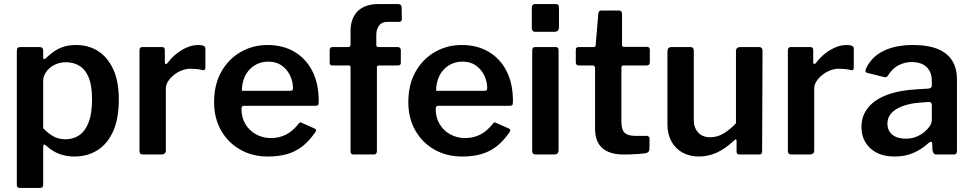

<svg xmlns="http://www.w3.org/2000/svg" viewBox="-20 -762 4801 947"><path d="M174 -530Q193 -530 193 -512V-478Q193 -471 197 -470.5Q201 -470 206 -475Q221 -489 240.5 -504Q260 -519 288 -529.5Q316 -540 356 -540Q416 -540 463 -510.5Q510 -481 538 -421.5Q566 -362 566 -271Q566 -177 538 -114.5Q510 -52 460.5 -21Q411 10 347 10Q306 10 272 -3Q238 -16 211 -41Q201 -50 197 -49Q193 -48 193 -35V149Q193 165 179 165H77Q63 165 63 149V-510Q63 -521 67 -525.5Q71 -530 83 -530H174ZM193 -130Q216 -105 242.5 -90Q269 -75 302 -75Q342 -75 371.5 -95.5Q401 -116 417.5 -159.5Q434 -203 434 -272Q434 -340 417.5 -380Q401 -420 371.5 -437.5Q342 -455 306 -455Q273 -455 247.5 -441.5Q222 -428 207.5 -407Q193 -386 193 -363V-130Z M686 0Q676 0 672 -4.5Q668 -9 668 -18V-513Q668 -530 682 -530H779Q793 -530 793 -515V-454Q793 -448 797 -446.5Q801 -445 806 -451Q828 -480 853.5 -499.5Q879 -519 905.5 -529.5Q932 -540 957 -540Q993 -540 993 -524V-428Q993 -414 980 -416Q965 -420 948.5 -421.5Q932 -423 918 -423Q899 -423 877.5 -415Q856 -407 838 -392.5Q820 -378 809 -361Q798 -344 798 -326V-20Q798 0 775 0H686Z M1171 -224Q1171 -183 1190 -150.5Q1209 -118 1242.5 -99.5Q1276 -81 1316 -81Q1357 -81 1390.5 -98Q1424 -115 1454 -153Q1458 -158 1461 -158.5Q1464 -159 1471 -155L1532 -128Q1545 -122 1535 -110Q1505 -66 1470.5 -39.5Q1436 -13 1394.5 -1.5Q1353 10 1301 10Q1225 10 1165 -24Q1105 -58 1070.5 -118.5Q1036 -179 1036 -258Q1036 -345 1071.5 -408Q1107 -471 1167 -505.5Q1227 -540 1299 -540Q1375 -540 1431.5 -507Q1488 -474 1520 -412.5Q1552 -351 1552 -263Q1552 -253 1550.5 -247Q1549 -241 1536 -240H1182Q1176 -240 1173.5 -236Q1171 -232 1171 -224ZM1408 -314Q1418 -314 1421.5 -316.5Q1425 -319 1425 -328Q1425 -359 1411 -389Q1397 -419 1370 -438.5Q1343 -458 1304 -458Q1264 -458 1234 -438.5Q1204 -419 1188.5 -386.5Q1173 -354 1173 -314Z M1941 -530Q1949 -530 1953 -525.5Q1957 -521 1957 -515V-452Q1957 -439 1942 -439H1849Q1839 -439 1839 -429V-17Q1839 0 1824 0H1723Q1709 0 1709 -16V-430Q1709 -439 1702 -439H1621Q1606 -439 1606 -452V-515Q1606 -521 1609.5 -525.5Q1613 -530 1622 -530H1698Q1709 -530 1709 -543V-608Q1709 -672 1744.5 -707Q1780 -742 1847 -742H1942Q1961 -742 1961 -724L1962 -668Q1962 -662 1958.5 -658Q1955 -654 1948 -654H1889Q1863 -654 1849.5 -636Q1836 -618 1836 -590V-540Q1836 -530 1847 -530H1941Z M2129 -224Q2129 -183 2148 -150.5Q2167 -118 2200.5 -99.5Q2234 -81 2274 -81Q2315 -81 2348.5 -98Q2382 -115 2412 -153Q2416 -158 2419 -158.5Q2422 -159 2429 -155L2490 -128Q2503 -122 2493 -110Q2463 -66 2428.5 -39.5Q2394 -13 2352.5 -1.5Q2311 10 2259 10Q2183 10 2123 -24Q2063 -58 2028.5 -118.5Q1994 -179 1994 -258Q1994 -345 2029.5 -408Q2065 -471 2125 -505.5Q2185 -540 2257 -540Q2333 -540 2389.5 -507Q2446 -474 2478 -412.5Q2510 -351 2510 -263Q2510 -253 2508.5 -247Q2507 -241 2494 -240H2140Q2134 -240 2131.5 -236Q2129 -232 2129 -224ZM2366 -314Q2376 -314 2379.5 -316.5Q2383 -319 2383 -328Q2383 -359 2369 -389Q2355 -419 2328 -438.5Q2301 -458 2262 -458Q2222 -458 2192 -438.5Q2162 -419 2146.5 -386.5Q2131 -354 2131 -314Z M2735 -22Q2735 -10 2729.5 -5Q2724 0 2711 0H2624Q2613 0 2609 -4.5Q2605 -9 2605 -18V-513Q2605 -530 2620 -530H2721Q2735 -530 2735 -514ZM2737 -628Q2737 -605 2713 -605H2622Q2611 -605 2607 -610Q2603 -615 2603 -625V-723Q2603 -742 2619 -742H2722Q2737 -742 2737 -725Z M3055 -439Q3045 -439 3045 -428V-161Q3045 -122 3061 -107Q3077 -92 3111 -92H3170Q3176 -92 3180 -88Q3184 -84 3184 -78L3183 -26Q3183 -10 3164 -6Q3149 -4 3129 -2.5Q3109 -1 3089.5 -0.5Q3070 0 3054 0Q2987 0 2951 -31.5Q2915 -63 2915 -127V-426Q2915 -439 2903 -439H2836Q2820 -439 2820 -454V-517Q2820 -530 2835 -530H2909Q2918 -530 2918 -540L2931 -694Q2932 -710 2945 -710H3034Q3048 -710 3048 -693V-540Q3048 -531 3057 -531H3170Q3185 -531 3185 -517V-454Q3185 -439 3168 -439Z M3483 -85Q3518 -85 3549.5 -104Q3581 -123 3610 -154V-510Q3610 -530 3633 -530H3723Q3741 -530 3741 -511L3739 -16Q3739 0 3725 0H3627Q3613 0 3613 -15V-68Q3613 -73 3610.5 -74.5Q3608 -76 3603 -71Q3556 -27 3514 -8.5Q3472 10 3427 10Q3382 10 3347 -9Q3312 -28 3292 -64Q3272 -100 3272 -148V-509Q3272 -530 3293 -530H3385Q3402 -530 3402 -511V-170Q3402 -132 3423.5 -108.5Q3445 -85 3483 -85Z M3884 0Q3874 0 3870 -4.5Q3866 -9 3866 -18V-513Q3866 -530 3880 -530H3977Q3991 -530 3991 -515V-454Q3991 -448 3995 -446.5Q3999 -445 4004 -451Q4026 -480 4051.5 -499.5Q4077 -519 4103.5 -529.5Q4130 -540 4155 -540Q4191 -540 4191 -524V-428Q4191 -414 4178 -416Q4163 -420 4146.5 -421.5Q4130 -423 4116 -423Q4097 -423 4075.5 -415Q4054 -407 4036 -392.5Q4018 -378 4007 -361Q3996 -344 3996 -326V-20Q3996 0 3973 0H3884Z M4558 -55Q4525 -25 4484.5 -7.5Q4444 10 4393 10Q4317 10 4273 -30.5Q4229 -71 4229 -136Q4229 -191 4262 -231.5Q4295 -272 4358 -295Q4421 -318 4510 -322L4560 -325Q4565 -326 4570.5 -329Q4576 -332 4576 -340V-363Q4576 -407 4550 -431.5Q4524 -456 4477 -456Q4443 -456 4412.5 -440.5Q4382 -425 4360 -390Q4356 -384 4352.5 -382Q4349 -380 4340 -382L4256 -403Q4251 -405 4249 -409Q4247 -413 4252 -425Q4279 -482 4338 -511Q4397 -540 4483 -540Q4560 -540 4608 -519Q4656 -498 4678 -460.5Q4700 -423 4700 -372V-20Q4700 -9 4696.5 -4.5Q4693 0 4683 0H4598Q4589 0 4584.5 -7Q4580 -14 4579 -24L4578 -54Q4575 -71 4558 -55ZM4576 -242Q4576 -260 4561 -259L4520 -256Q4487 -254 4457.5 -246.5Q4428 -239 4405.5 -226.5Q4383 -214 4370 -195.5Q4357 -177 4357 -152Q4357 -118 4381 -98Q4405 -78 4447 -78Q4475 -78 4498 -87Q4521 -96 4538 -110Q4555 -124 4565.5 -139.5Q4576 -155 4576 -171V-242Z"/></svg>

Font: Libre Franklin Thin SemiBold
Style: Regular
Weight: 600
Version: Version 3.000